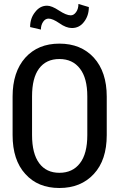

<svg xmlns="http://www.w3.org/2000/svg" viewBox="-20 -943 606 974"><path d="M521.5 -257.8Q521.5 -130.9 456.1 -60.5Q390.6 10.7 281.2 10.7Q171.9 10.7 108.4 -60.5Q43.9 -130.9 43.9 -257.8Q43.9 -282.2 43.9 -331.1Q43.9 -338.9 43.9 -350.6Q43.9 -384.8 43.9 -453.1Q43.9 -578.1 108.4 -650.4Q172.9 -721.7 281.2 -721.7Q390.6 -721.7 456.1 -650.4Q521.5 -578.1 521.5 -453.1Q521.5 -387.7 521.5 -257.8ZM422.9 -454.1Q422.9 -546.9 385.7 -594.7Q348.6 -643.6 281.2 -643.6Q213.9 -643.6 177.7 -594.7Q142.6 -546.9 142.6 -454.1Q142.6 -437.5 142.6 -405.3Q142.6 -368.2 142.6 -257.8Q142.6 -164.1 178.7 -115.2Q214.8 -66.4 281.2 -66.4Q348.6 -66.4 385.7 -115.2Q422.9 -163.1 422.9 -257.8Q422.9 -323.2 422.9 -454.1ZM430.7 -907.2Q430.7 -863.3 406.2 -832Q382.8 -800.8 344.7 -800.8Q315.4 -800.8 281.2 -825.2Q247.1 -848.6 226.6 -848.6Q210 -848.6 199.2 -833Q187.5 -816.4 187.5 -793Q168.9 -796.9 132.8 -805.7Q132.8 -850.6 158.2 -881.8Q182.6 -914.1 218.8 -914.1Q242.2 -914.1 279.3 -889.6Q316.4 -865.2 338.9 -865.2Q354.5 -865.2 366.2 -881.8Q377.9 -898.4 377.9 -922.9Q395.5 -918 430.7 -907.2Z"/></svg>

Font: Noto Sans Hebrew DECATHLON 
Style: Regular
Weight: 400
Designer: Monotype Design team
Version: Version 1.03 uh